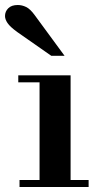

<svg xmlns="http://www.w3.org/2000/svg" viewBox="-50 -747 395 767"><path d="M108 -15V-430H232V-15ZM28 0V-28H304V0ZM23 -418V-446H232V-418ZM155 -524 19 -619Q-10 -640 -20 -655Q-30 -670 -30 -683Q-30 -701 -17 -714Q-4 -727 21 -727Q38 -727 54.5 -719Q71 -711 89 -686L208 -524Z"/></svg>

Font: Libre Bodoni Medium
Style: Regular
Weight: 500
Designer: Pablo Impallari, Rodrigo Fuenzalida
Foundry: Impallari Type
Version: Version 2.005;gftools[0.9.23]